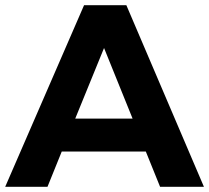

<svg xmlns="http://www.w3.org/2000/svg" viewBox="-23 -720 806 740"><path d="M594 0 539 -136H215L160 0H-3L301 -700H464L763 0ZM267 -263H488L378 -535Z"/></svg>

Font: Argentum Sans SemiBold
Style: Regular
Weight: 600
Designer: Julieta Ulanovsky (Modified by Cristiano Sobral)
Foundry: Julieta Ulanovsky
Version: Version 5.001;November 22, 2018;FontCreator 11.5.0.2425 64-b